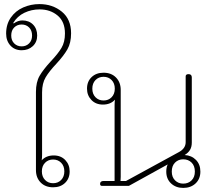

<svg xmlns="http://www.w3.org/2000/svg" viewBox="-20 -910 1066 940"><path d="M156 -77V-460Q156 -508 174 -539Q192 -570 229 -610Q264 -647 281 -675.5Q298 -704 298 -746Q298 -804 262 -834Q226 -864 174 -864Q134 -864 99.5 -847.5Q65 -831 45 -798L47 -795Q68 -810 89 -810Q122 -810 142 -789.5Q162 -769 162 -736Q162 -704 140.5 -684Q119 -664 86 -664Q52 -664 31 -687Q10 -710 10 -746Q10 -791 33 -824Q56 -857 93.5 -873.5Q131 -890 173 -890Q237 -890 282.5 -853Q328 -816 328 -747Q328 -700 310 -668.5Q292 -637 256 -598Q221 -561 203.5 -531.5Q186 -502 186 -458V-152Q186 -135 184 -125Q206 -149 243 -149Q278 -149 299.5 -126.5Q321 -104 321 -71Q321 -36 298.5 -14.5Q276 7 240 7Q202 7 179 -16.5Q156 -40 156 -77ZM137 -736Q137 -761 122.5 -775.5Q108 -790 86 -790Q64 -790 49.5 -775.5Q35 -761 35 -736Q35 -712 49.5 -697.5Q64 -683 86 -683Q108 -683 122.5 -697.5Q137 -712 137 -736ZM295 -71Q295 -97 279.5 -113Q264 -129 240 -129Q216 -129 200.5 -113Q185 -97 185 -71Q185 -45 200.5 -29Q216 -13 240 -13Q264 -13 279.5 -29Q295 -45 295 -71Z M794 -70Q794 -90 801 -105L611 0H479Q470 0 470 -10Q470 -24 488 -24H541V-395Q541 -412 543 -422Q521 -398 484 -398Q449 -398 427.5 -420.5Q406 -443 406 -476Q406 -511 428.5 -532.5Q451 -554 487 -554Q525 -554 548 -530.5Q571 -507 571 -470V-44Q571 -31 570 -24H597L857 -166Q889 -184 889 -214V-536Q889 -547 903 -547Q919 -547 919 -531V-212Q919 -191 910.5 -176.5Q902 -162 884 -151Q918 -149 939.5 -127Q961 -105 961 -70Q961 -34 937.5 -12Q914 10 877 10Q841 10 817.5 -12Q794 -34 794 -70ZM542 -476Q542 -502 526.5 -518Q511 -534 487 -534Q463 -534 447.5 -518Q432 -502 432 -476Q432 -450 447.5 -434Q463 -418 487 -418Q511 -418 526.5 -434Q542 -450 542 -476ZM934 -70Q934 -98 918 -114Q902 -130 877 -130Q853 -130 837 -114Q821 -98 821 -70Q821 -43 837 -27Q853 -11 877 -11Q902 -11 918 -27Q934 -43 934 -70Z"/></svg>

Font: Maitree ExtraLight
Style: Regular
Weight: 250
Designer: CadsonDemak Team
Foundry: CadsonDemak
Version: Version 1.002